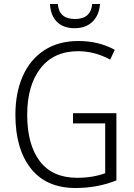

<svg xmlns="http://www.w3.org/2000/svg" viewBox="-20 -930 668 960"><path d="M562 -364V-28Q468 10 358 10Q211 10 134 -88Q57 -186 57 -356Q57 -465 93.5 -548.5Q130 -632 201 -678.5Q272 -725 372 -725Q473 -725 554 -681L531 -632Q453 -674 371 -674Q249 -674 182.5 -588.5Q116 -503 116 -356Q116 -207 179 -124Q242 -41 366 -41Q444 -41 506 -64V-313H345V-364ZM353 -789Q297 -789 265 -820.5Q233 -852 230 -910H269Q275 -835 355 -835Q434 -835 441 -910H480Q476 -854 442.5 -821.5Q409 -789 353 -789Z"/></svg>

Font: Noto Sans UI NarrowLight
Style: Regular
Weight: 300
Width: 4
Designer: Monotype Design Team
Foundry: Monotype Imaging Inc.
Version: Version 1.001